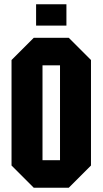

<svg xmlns="http://www.w3.org/2000/svg" viewBox="-20 -878 480 899"><path d="M34 -103V-597L138 -701H302L406 -597V-103L302 1H138ZM179 -572V-128H261V-572ZM149 -758V-858H291V-758Z"/></svg>

Font: Tektur Condensed SemiBold
Style: Regular
Weight: 600
Width: 3
Designer: Adam Jagosz
Foundry: Adam Jagosz
Version: Version 1.005;gftools[0.9.30]